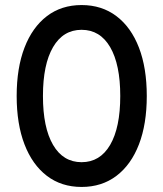

<svg xmlns="http://www.w3.org/2000/svg" viewBox="-20 -730 647 760"><path d="M303 10Q223 10 165.5 -34Q108 -78 77 -158.5Q46 -239 46 -350Q46 -461 77 -541.5Q108 -622 165.5 -666Q223 -710 303 -710Q383 -710 441 -666Q499 -622 530 -541.5Q561 -461 561 -350Q561 -239 530 -158.5Q499 -78 441 -34Q383 10 303 10ZM303 -88Q376 -88 416 -156.5Q456 -225 456 -350Q456 -475 416 -543.5Q376 -612 303 -612Q230 -612 190 -543.5Q150 -475 150 -350Q150 -225 190 -156.5Q230 -88 303 -88Z"/></svg>

Font: Lexend Medium
Style: Regular
Weight: 500
Designer: Bonnie Shaver-Troup, Thomas Jockin
Foundry: Lexend
Version: Version 1.005